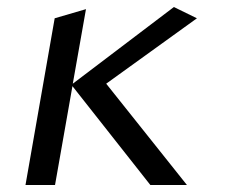

<svg xmlns="http://www.w3.org/2000/svg" viewBox="-20 -526 640 546"><path d="M186 -281 136.5 0H52.5L135.5 -474L224.5 -500L187 -288L474.5 -506L540 -474L282 -288L511.5 0H407.5Z"/></svg>

Font: JuliaMono ExtraBoldItalic
Style: Regular
Weight: 800
Italic angle: -9°
Monospace: yes
Designer: cormullion
Foundry: corm
Version: Version 0.049; ttfautohint (v1.8.4)